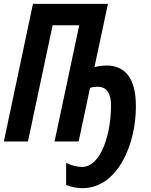

<svg xmlns="http://www.w3.org/2000/svg" viewBox="-22 -734 783 996"><path d="M406 242C588 242 683 16 683 -182C683 -328 628 -394 530 -394C509 -394 488 -391 468 -386L538 -714H149L-2 0H123L251 -603H389L261 0H386L445 -278C457 -282 471 -284 484 -284C531 -284 554 -251 554 -186C554 -53 508 132 402 132C379 132 346 124 321 111V225C348 237 377 242 406 242Z"/></svg>

Font: Noto Sans ExtraCondensed
Style: Bold Italic
Weight: 700
Width: 2
Italic angle: -12°
Designer: Monotype Design Team
Foundry: Monotype Imaging Inc.
Version: Version 2.013